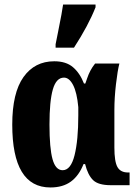

<svg xmlns="http://www.w3.org/2000/svg" viewBox="-20 -816 605 846"><path d="M34 -267Q34 -407 83.5 -476.5Q133 -546 219 -546Q271 -546 301.5 -520Q332 -494 350 -448H356Q358 -453 364 -471Q370 -489 378.5 -505Q387 -521 399 -536H506Q498 -505 491 -445Q484 -385 484 -332V-166Q484 -104 497.5 -80Q511 -56 544 -56H551V0H468Q413 0 390 -22.5Q367 -45 355 -93H348Q328 -42 292.5 -16Q257 10 202 10Q34 10 34 -267ZM325 -308V-344Q319 -409 302 -441.5Q285 -474 262 -474Q228 -474 213 -422.5Q198 -371 198 -267Q198 -163 211.5 -114.5Q225 -66 256 -66Q292 -66 308.5 -132Q325 -198 325 -308ZM225 -621 236 -676Q254 -765 258 -796H401V-784Q369 -703 306 -606H225Z"/></svg>

Font: Noto Serif CondBlack
Style: Regular
Weight: 900
Width: 3
Designer: Monotype Design Team
Foundry: Monotype Imaging Inc.
Version: Version 1.001